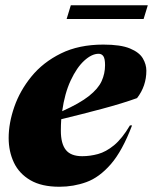

<svg xmlns="http://www.w3.org/2000/svg" viewBox="-20 -697 584 732"><path d="M483.5 -219Q446.5 -121.5 402.5 -71Q358.5 -20.5 309.5 -2.8Q260.5 15 206.5 15Q138.5 15 95.8 -10Q53 -35 33 -77.2Q13 -119.5 13 -171Q13 -227.5 34.5 -289.5Q56 -351.5 100 -405.5Q144 -459.5 212.2 -493.2Q280.5 -527 374 -527Q440 -527 475.5 -512.2Q511 -497.5 524.5 -474.5Q538 -451.5 538 -427.5Q538 -369 502.5 -323Q447.5 -303 368.8 -282Q290 -261 213.5 -242.5Q212 -221 212 -198.5Q212 -149.5 231 -125.5Q250 -101.5 293.5 -101.5Q323.5 -101.5 353.8 -109.8Q384 -118 414.8 -143.2Q445.5 -168.5 475.5 -219ZM356 -492Q330 -492 301.2 -465.8Q272.5 -439.5 249.5 -390.2Q226.5 -341 217 -273Q284 -303 319.2 -331Q354.5 -359 367.5 -387.8Q380.5 -416.5 380.5 -448.5Q380.5 -473.5 374 -482.8Q367.5 -492 356 -492ZM234 -624.5 250 -677H543.5L527.5 -624.5Z"/></svg>

Font: Newsreader 72pt ExtraBold
Style: Italic
Weight: 800
Italic angle: -17°
Designer: Hugues Gentile
Foundry: Production Type
Version: Version 1.003; ttfautohint (v1.8.3)